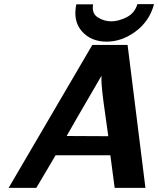

<svg xmlns="http://www.w3.org/2000/svg" viewBox="-20 -916 771 936"><path d="M352 -895H434Q426 -851 456.5 -831.5Q487 -812 523 -812Q557 -812 596.5 -831.5Q636 -851 650 -896H731Q709 -813 641.5 -763Q574 -713 500 -713Q424 -713 379.5 -763Q335 -813 352 -895ZM22 0 430 -697H602L689 0H539L518 -159H251L157 0ZM305 -253 508 -252Q504 -283 494 -351.5Q484 -420 478.5 -469.5Q473 -519 475 -547Q462 -524 409 -433.5Q356 -343 305 -253Z"/></svg>

Font: Coval
Style: ExtraBold Italic
Weight: 800
Foundry: Context Ltd
Version: Version 001.000